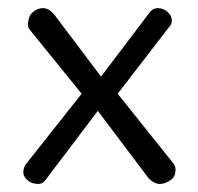

<svg xmlns="http://www.w3.org/2000/svg" viewBox="-20 -457 492 477"><path d="M182.8 -224.1 55.2 -381.6Q48.3 -388.5 49.4 -398.9Q50.6 -409.2 52.9 -414.9Q55.2 -420.7 59.8 -425.3Q72.4 -436.8 86.8 -436.8Q101.1 -436.8 114.9 -420.7L231 -266.7L349.4 -423Q358.6 -436.8 372.4 -436.8Q386.2 -436.8 396.6 -427Q406.9 -417.2 406.9 -406.9Q406.9 -396.6 400 -389.7L272.4 -224.1L409.2 -52.9Q416.1 -44.8 416.1 -36.2Q416.1 -27.6 413.2 -20.7Q410.3 -13.8 404.6 -10.3Q390.8 0 377 0Q363.2 0 349.4 -13.8L223 -181.6L94.3 -11.5Q86.2 0 75.9 0Q58.6 0 48.3 -9.2Q37.9 -18.4 37.9 -28.7Q37.9 -39.1 43.7 -48.3Z"/></svg>

Font: Mallanna
Style: Regular
Weight: 400
Designer: Purushoth Kumar Guthula
Foundry: Andhrapradesh Society for Knowledge Networks
Version: Version 1.0.4; ttfautohint (vUNKNOWN) -l 7 -r 28 -G 50 -x 13